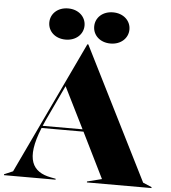

<svg xmlns="http://www.w3.org/2000/svg" viewBox="-75 -977 916 1031"><g transform="rotate(5 382.5 -461.0)"><path d="M-15 0H263V-5L237 -10C137 -29 93 -96 164 -270H390L511 -25L432 -5V0H780V-5L733 -25L375 -739H370L32 -25L-15 -5ZM156 -838C156 -791 194 -754 251 -754C307 -754 346 -791 346 -838C346 -885 307 -922 251 -922C194 -922 156 -885 156 -838ZM169 -282C173 -292 178 -303 183 -314L273 -505L384 -282ZM398 -838C398 -791 436 -754 493 -754C549 -754 588 -791 588 -838C588 -885 549 -922 493 -922C436 -922 398 -885 398 -838Z"/></g></svg>

Font: Nyght Serif Dark
Style: Regular
Weight: 800
Designer: Maksym Kobuzan
Version: Version 0.410;Glyphs 3.1.2 (3151)